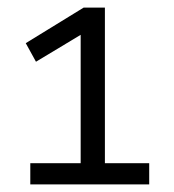

<svg xmlns="http://www.w3.org/2000/svg" viewBox="-20 -725 460 507"><path d="M60 -238V-294H193V-647L218 -648L75 -562L48 -611L201 -705H257V-294H374V-238Z"/></svg>

Font: Nunito Sans 7pt Condensed
Style: Regular
Weight: 400
Width: 3
Designer: Vernon Adams
Foundry: Vernon Adams
Version: Version 3.101;gftools[0.9.27]